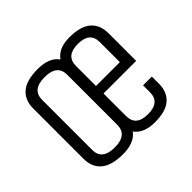

<svg xmlns="http://www.w3.org/2000/svg" viewBox="-156 -866 1082 1082"><g transform="rotate(-45 385.0 -325.0)"><path d="M615 -125V-180H685V-125Q685 -58 644 -21.5Q603 15 515.5 15Q428 15 390 -37Q352 15 261.5 15Q171 15 128 -21.5Q85 -58 85 -125V-525Q85 -592 127.5 -628.5Q170 -665 261 -665Q352 -665 389 -612Q425 -665 513 -665Q601 -665 643 -628.5Q685 -592 685 -525V-305H425V-125Q425 -45 520 -45Q615 -45 615 -125ZM355 -125V-525Q355 -605 255 -605Q155 -605 155 -525V-125Q155 -45 255 -45Q355 -45 355 -125ZM425 -525V-365H615V-525Q615 -605 520 -605Q425 -605 425 -525Z"/></g></svg>

Font: Unica One
Style: Regular
Weight: 400
Designer: Eduardo Rodriguez Tunni
Foundry: Eduardo Rodriguez Tunni
Version: Version 1.001